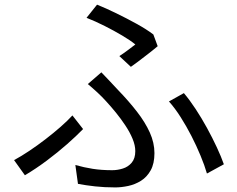

<svg xmlns="http://www.w3.org/2000/svg" viewBox="-20 -793 1040 842"><path d="M503.5 -547Q523.6 -560.3 542.9 -574.7Q562.3 -589.1 573.5 -598Q551.9 -615.9 516 -637.1Q480.1 -658.4 439.1 -679.1Q398.1 -699.8 359.5 -714.9L405.6 -772.6Q444.3 -757 490.1 -734.7Q535.9 -712.4 579.6 -688.3Q623.2 -664.1 652.5 -641.9L671.5 -590.4Q662.7 -582.6 648.5 -571.5Q634.3 -560.3 617.6 -547.4Q600.9 -534.5 584.5 -522.1Q568.1 -509.7 553.9 -499.9ZM310.5 -69.4Q348.6 -58.6 386.8 -52.6Q425 -46.6 472.1 -46.6Q495.4 -46.6 518.7 -53.9Q542 -61.1 557.7 -79.7Q573.3 -98.3 573.3 -130.3Q573.3 -155.6 561.4 -184.3Q549.5 -213.1 530.2 -242.1Q511 -271.2 488.7 -298.7Q466.4 -326.1 445.3 -348.9Q429 -367.1 407.8 -386.9Q386.5 -406.6 365.2 -424.4L424.5 -475.8Q442.8 -456.7 461.4 -437.1Q480.1 -417.5 497.7 -398.3Q544.7 -349.7 580.6 -303.3Q616.6 -257 637 -211.8Q657.3 -166.6 657.3 -121.5Q657.3 -75.6 640.8 -46Q624.3 -16.4 598.3 -0.2Q572.4 16 542.2 22.5Q512.1 28.9 485.4 28.9Q437.6 28.9 396.6 24.3Q355.7 19.7 321.9 13.3ZM887.5 -32Q877.1 -68 859.4 -110.5Q841.8 -153.1 819.5 -196.7Q797.1 -240.2 772.1 -279.5Q747.1 -318.7 720.9 -348.1L786.4 -384.7Q812 -354.3 838.1 -314.7Q864.1 -275.1 887.9 -231.7Q911.7 -188.2 930.9 -146.9Q950.1 -105.6 961.7 -72.6ZM344.4 -227Q315.6 -197.3 274.6 -161.1Q233.5 -124.9 185.7 -89.1Q137.9 -53.3 89.2 -24.4L41.7 -90.8Q72.9 -107.6 108.5 -131.4Q144.1 -155.2 179.3 -182.3Q214.6 -209.4 245.5 -236.5Q276.4 -263.6 297.6 -286.8Z"/></svg>

Font: Shanggu Sans SC VF
Style: Regular
Weight: 250
Designer: GuiWonder
Version: Version 1.021